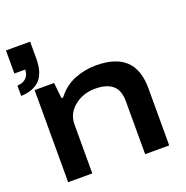

<svg xmlns="http://www.w3.org/2000/svg" viewBox="-145 -906 998 1032"><g transform="rotate(-20 354.0 -390.0)"><path d="M-7.8 -522V-581.1Q25.4 -582.5 43.2 -600.6Q61 -618.7 61 -647.9H-1V-779.8H137.2V-682.1Q137.2 -603 101.3 -564Q65.4 -524.9 -7.8 -522ZM70.8 0V-526.9H182.1L191.9 -437H201.2Q241.2 -490.7 300.5 -514.9Q359.9 -539.1 425.8 -539.1Q537.1 -539.1 593 -486.8Q648.9 -434.6 648.9 -326.2V0H511.2V-301.8Q511.2 -366.7 476.8 -394.8Q442.4 -422.9 377.9 -422.9Q309.6 -422.9 259.3 -382.6Q209 -342.3 209 -279.8V0Z"/></g></svg>

Font: Archivo Expanded SemiBold
Style: Regular
Weight: 600
Width: 7
Designer: Hector Gatti
Foundry: Omnibus-Type
Version: Version 2.001